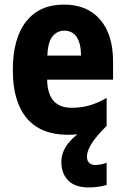

<svg xmlns="http://www.w3.org/2000/svg" viewBox="-20 -579 547 839"><path d="M360 105Q360 124 370 133Q380 142 396 142Q407 142 422.5 139Q438 136 446 132V229Q412 240 367 240Q308 240 278 209.5Q248 179 248 128Q248 94 266.5 64Q285 34 318 8Q299 10 277 10Q158 10 97 -62.5Q36 -135 36 -272Q36 -412 94.5 -485.5Q153 -559 259 -559Q361 -559 417.5 -493.5Q474 -428 474 -310V-231H186Q188 -108 293 -108Q334 -108 370 -118Q406 -128 446 -151V-29Q397 20 378.5 51Q360 82 360 105ZM261 -445Q230 -445 209.5 -420Q189 -395 187 -336H334Q334 -388 315.5 -416.5Q297 -445 261 -445Z"/></svg>

Font: Noto Sans Sinhala Condensed ExtraBold
Style: Regular
Weight: 800
Width: 3
Designer: Jelle Bosma - Monotype Design Team
Foundry: Monotype Imaging Inc.
Version: Version 2.006; ttfautohint (v1.8.4.7-5d5b)